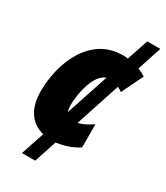

<svg xmlns="http://www.w3.org/2000/svg" viewBox="-205 -776 868 1006"><g transform="rotate(30 228.5 -272.5)"><path d="M102 145H182L227 9C279 3 326 -15 360 -38V-178C329 -157 301 -143 275 -137L364 -407C373 -402 383 -397 391 -391L454 -521C439 -530 424 -538 409 -544L457 -690H378L335 -561C325 -563 314 -563 303 -563C109 -563 25 -359 25 -184C25 -79 72 -15 149 4ZM197 -205C197 -266 222 -397 288 -418L203 -161C199 -172 197 -187 197 -205Z"/></g></svg>

Font: Noto Sans Condensed Black
Style: Italic
Weight: 900
Width: 3
Italic angle: -12°
Designer: Monotype Design Team
Foundry: Monotype Imaging Inc.
Version: Version 2.013